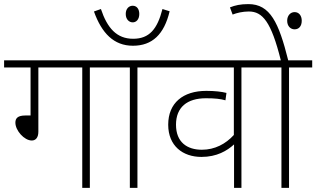

<svg xmlns="http://www.w3.org/2000/svg" viewBox="-20 -916 1542 936"><path d="M167 -587H381V0H418V-587H531V-622H0V-587H129V-353H104C67 -353 55 -340 55 -318C55 -280 98 -231 135 -231C153 -231 167 -244 167 -274Z M650 -587H763V-622H516V-587H613V0H650Z M593 -848C593 -821 610 -807 627 -807C644 -807 659 -821 659 -848C659 -873 646 -888 627 -888C608 -888 593 -873 593 -848ZM807 -861 772 -872C747 -774 708 -727 629 -727C549 -727 503 -779 472 -872L438 -860C476 -754 535 -693 628 -693C722 -693 780 -748 807 -861Z M1270 -587V-622H748V-587H1120V-258C1080 -214 1027 -186 964 -186C893 -186 838 -222 838 -308C838 -393 892 -437 984 -437C1028 -437 1055 -434 1079 -427L1084 -463C1061 -469 1027 -473 986 -473C872 -473 800 -414 800 -308C800 -205 871 -151 962 -151C1037 -151 1087 -181 1121 -212V0H1157V-587Z M1389 -587H1502V-622H1385C1339 -806 1297 -896 1191 -896C1152 -896 1126 -890 1101 -880L1114 -845C1134 -853 1163 -860 1193 -860C1260 -860 1302 -810 1349 -622H1255V-587H1352V0H1389ZM1380 -815C1380 -788 1397 -773 1416 -773C1436 -773 1451 -787 1451 -815C1451 -839 1438 -857 1416 -857C1396 -857 1380 -840 1380 -815Z"/></svg>

Font: Noto Sans ExtraLight
Style: Italic
Weight: 200
Italic angle: -12°
Designer: Monotype Design Team
Foundry: Monotype Imaging Inc.
Version: Version 2.013